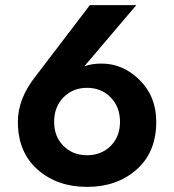

<svg xmlns="http://www.w3.org/2000/svg" viewBox="-20 -718 681 752"><path d="M228.5 -336.5Q192 -299 192 -241Q192 -183 228.5 -146.5Q265 -110 321 -110Q377 -110 413.5 -146.5Q450 -183 450 -241Q450 -299 413.5 -336.5Q377 -374 321 -374Q265 -374 228.5 -336.5ZM332 -698H514L310 -458Q338 -469 378 -469Q462 -469 527 -404.5Q592 -340 592 -241Q592 -122 515 -54Q438 14 321 14Q204 14 127 -54Q50 -122 50 -241Q50 -332 120 -420Z"/></svg>

Font: Renner*
Style: Semi
Weight: 600
Version: Version 003.000 ; ttfautohint (v0.97) -l 8 -r 50 -G 200 -x 1